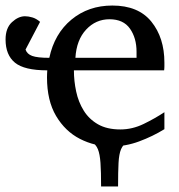

<svg xmlns="http://www.w3.org/2000/svg" viewBox="-20 -514 645 690"><path d="M252.4 -43H495.1L483.4 -19.5Q454.6 -12.2 438.5 -3.7Q422.4 4.9 415 22.2Q407.7 39.6 406 71.3Q404.3 103 404.3 156.2H343.3Q343.3 103 341.1 71.3Q338.9 39.6 331.8 22.2Q324.7 4.9 309.6 -3.7Q294.4 -12.2 268.1 -19.5ZM380.9 12.2Q320.3 12.2 267.3 -14.9Q214.4 -42 181.6 -97.2Q148.9 -152.3 148.9 -235.8Q148.9 -242.2 149.2 -248.8Q149.4 -255.4 149.9 -261.2Q67.4 -261.2 33.7 -288.8Q0 -316.4 0 -372.1Q0 -413.1 22.9 -434.3Q45.9 -455.6 69.8 -455.6Q82 -455.6 96.2 -451.4Q110.4 -447.3 124 -435.5L71.8 -335.9Q77.1 -319.8 95.7 -313Q114.3 -306.2 157.2 -306.2Q175.8 -393.1 236.8 -443.6Q297.9 -494.1 383.8 -494.1Q477.1 -494.1 523.9 -436.3Q570.8 -378.4 570.8 -289.1Q570.8 -284.2 570.8 -276.1Q570.8 -268.1 569.8 -261.2H245.6Q245.6 -223.1 253.7 -185.3Q261.7 -147.5 280.8 -116.7Q299.8 -85.9 332 -67.4Q364.3 -48.8 412.6 -48.8Q455.6 -48.8 496.3 -68.6Q537.1 -88.4 570.8 -110.8V-49.8Q528.8 -23.9 480.2 -5.9Q431.6 12.2 380.9 12.2ZM251 -306.2H470.7V-328.1Q470.7 -377.4 447 -411.1Q423.3 -444.8 373.5 -444.8Q324.2 -444.8 289.6 -407.7Q254.9 -370.6 251 -306.2Z"/></svg>

Font: Charis
Style: Regular
Weight: 400
Designer: Walt Agee, Miriam Martin, Annie Olsen, Victor Gaultney, Lorna Priest, Alan Ward, Bob Hallissy, Martin Hosken, Sharon Cor
Foundry: SIL Global
Version: Version 7.000